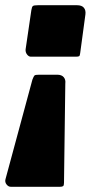

<svg xmlns="http://www.w3.org/2000/svg" viewBox="-51 -550 348 735"><path d="M256 -347Q255 -337 252 -335Q249 -333 240 -333H67Q59 -333 52.5 -341.5Q46 -350 47 -361L69 -511Q71 -524 75 -527Q79 -530 94 -530H244Q262 -530 270 -520.5Q278 -511 276 -495L256 -347ZM194 150Q194 160 190.5 162.5Q187 165 179 165H-10Q-19 165 -26 156Q-33 147 -30 136L73 -245Q78 -258 81 -261Q84 -264 99 -264H168Q185 -264 193 -254.5Q201 -245 199 -230L194 150Z"/></svg>

Font: Libre Franklin Black
Style: Italic
Weight: 900
Italic angle: -8°
Designer: Pablo Impallari, Rodrigo Fuenzalida, Nhung Nguyen
Foundry: Impallari Type
Version: Version 3.000